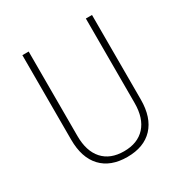

<svg xmlns="http://www.w3.org/2000/svg" viewBox="-183 -948 1067 1108"><g transform="rotate(-30 350.0 -394.0)"><path d="M118 -800H160V-237Q160 -136 209.5 -81Q259 -26 350 -26Q441 -26 491 -81Q541 -136 541 -237V-800H582V-237Q582 -117 521.5 -52.5Q461 12 350 12Q239 12 178.5 -52.5Q118 -117 118 -237Z"/></g></svg>

Font: Martian Mono SemiExpanded Thin
Style: Regular
Weight: 250
Monospace: yes
Version: Version 0.930